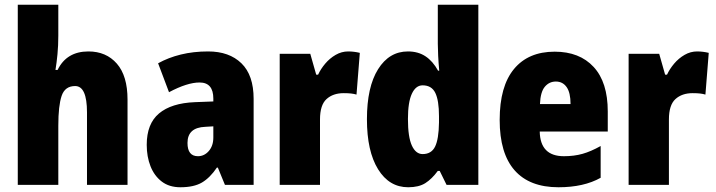

<svg xmlns="http://www.w3.org/2000/svg" viewBox="-20 -780 3019 810"><path d="M226 -630Q226 -588 222.5 -551.5Q219 -515 214 -485H223Q261 -563 353 -563Q428 -563 473 -511.5Q518 -460 518 -360V0H347V-306Q347 -417 297 -417Q254 -417 240 -375.5Q226 -334 226 -250V0H55V-760H226Z M858 -563Q947 -563 998.5 -513Q1050 -463 1050 -363V0H929L899 -73H895Q866 -30 832 -10Q798 10 741 10Q694 10 662.5 -14Q631 -38 615 -78.5Q599 -119 599 -169Q599 -258 651 -301.5Q703 -345 802 -349L880 -352V-364Q880 -432 822 -432Q770 -432 693 -391L647 -513Q690 -537 743 -550Q796 -563 858 -563ZM846 -245Q771 -242 771 -177Q771 -121 815 -121Q842 -121 861 -143Q880 -165 880 -200V-247Z M1449 -563Q1473 -563 1498 -557L1484 -381Q1474 -384 1461.5 -385.5Q1449 -387 1430 -387Q1385 -387 1357.5 -362Q1330 -337 1330 -276V0H1160V-553H1289L1314 -465H1322Q1333 -489 1352 -511.5Q1371 -534 1396 -548.5Q1421 -563 1449 -563Z M1702 10Q1622 10 1575 -66Q1528 -142 1528 -277Q1528 -413 1575 -488Q1622 -563 1701 -563Q1744 -563 1775 -542.5Q1806 -522 1828 -482H1833Q1830 -515 1828.5 -544.5Q1827 -574 1827 -595V-760H1998V0H1864L1835 -59H1827Q1802 -25 1774.5 -7.5Q1747 10 1702 10ZM1763 -130Q1800 -130 1815.5 -161.5Q1831 -193 1832 -263V-290Q1832 -356 1816.5 -388Q1801 -420 1763 -420Q1734 -420 1717.5 -384.5Q1701 -349 1701 -278Q1701 -202 1717.5 -166Q1734 -130 1763 -130Z M2320 -562Q2425 -562 2484.5 -497.5Q2544 -433 2544 -310V-225H2257Q2259 -121 2359 -121Q2402 -121 2437.5 -131Q2473 -141 2514 -164V-30Q2443 10 2336 10Q2214 10 2151 -61.5Q2088 -133 2088 -274Q2088 -416 2148.5 -489Q2209 -562 2320 -562ZM2325 -436Q2297 -436 2278.5 -414Q2260 -392 2258 -341H2387Q2387 -389 2370.5 -412.5Q2354 -436 2325 -436Z M2921 -563Q2945 -563 2970 -557L2956 -381Q2946 -384 2933.5 -385.5Q2921 -387 2902 -387Q2857 -387 2829.5 -362Q2802 -337 2802 -276V0H2632V-553H2761L2786 -465H2794Q2805 -489 2824 -511.5Q2843 -534 2868 -548.5Q2893 -563 2921 -563Z"/></svg>

Font: Noto Sans Malayalam Condensed Black
Style: Regular
Weight: 900
Width: 3
Designer: Jelle Bosma - Monotype Design Team
Foundry: Monotype Imaging Inc.
Version: Version 2.104; ttfautohint (v1.8.4.7-5d5b)